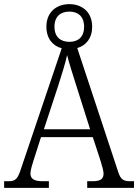

<svg xmlns="http://www.w3.org/2000/svg" viewBox="-21 -907 667 927"><path d="M-1 0H215V-32H186C144 -32 126 -43 126 -70C126 -86 137 -121 143 -139L177 -245H427L464 -132C471 -109 479 -82 479 -69C479 -44 466 -32 425 -32H400V0H626V-32H610C576 -32 562 -39 550 -76L352 -675C394 -687 424 -722 424 -778C424 -849 375 -887 314 -887C252 -887 203 -849 203 -778C203 -721 234 -685 277 -674L83 -100C65 -43 55 -32 20 -32H-1ZM314 -705C273 -705 242 -727 242 -778C242 -829 273 -851 314 -851C354 -851 385 -829 385 -778C385 -726 354 -705 314 -705ZM191 -283 260 -493C277 -547 295 -603 303 -641C313 -600 332 -543 351 -482L414 -283Z"/></svg>

Font: Noto Serif Sinhala SemiCondensed Light
Style: Regular
Weight: 300
Width: 4
Designer: Jelle Bosma - Monotype Design Team
Foundry: Monotype Imaging Inc.
Version: Version 2.007